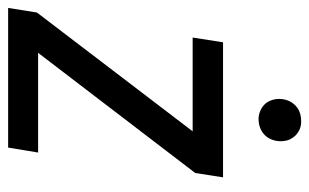

<svg xmlns="http://www.w3.org/2000/svg" viewBox="-165 -596 760 472"><g transform="rotate(90 215.0 -360.0)"><path d="M222.2 -666C222.2 -658.7 223.6 -651.9 226.1 -645.5C228.5 -639.2 231.9 -633.8 236.8 -629.4C241.2 -625 247.1 -621.6 253.4 -619.1C259.8 -616.7 266.6 -615.2 273.9 -615.7C289.1 -616.2 301.8 -621.6 311.5 -631.3C320.8 -641.1 325.7 -653.8 326.2 -668.9C326.2 -676.3 325.2 -683.6 322.8 -689.9C320.3 -696.3 316.4 -701.7 312 -706.5C307.1 -710.9 301.8 -714.8 295.4 -717.3C289.1 -719.7 281.7 -720.7 273.9 -720.2C258.3 -719.7 245.6 -714.4 236.3 -704.1C227.1 -693.8 222.2 -681.2 222.2 -666ZM354 -73.7H108.9L404.3 -460L415 -528.3H83L71.3 -453.6H301.8L9.8 -70.8L-1.5 0H341.8Z"/></g></svg>

Font: Roboto Condensed
Style: Italic
Weight: 400
Designer: Google
Version: Version 1.000;PS 001.000;hotconv 1.0.88;makeotf.lib2.5.64775